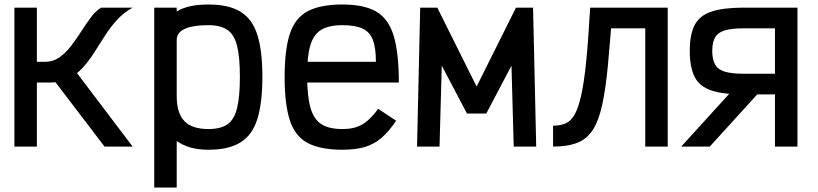

<svg xmlns="http://www.w3.org/2000/svg" viewBox="-20 -652 3640 854"><path d="M66 -285V-377H180Q216 -377 244.5 -397Q273 -417 296.5 -448Q320 -479 341.5 -512.5Q363 -546 384.5 -575Q406 -604 430 -618H570Q530 -596 500.5 -563.5Q471 -531 447 -493.5Q423 -456 399.5 -419Q376 -382 349 -352Q322 -322 287.5 -303.5Q253 -285 206 -285ZM44 0V-618H144V0ZM445 0 185 -341 292 -367 570 0Z M666 182V-618H766V-601Q792 -617 827 -624.5Q862 -632 907 -632Q997 -632 1049.5 -600Q1102 -568 1124.5 -497.5Q1147 -427 1147 -310Q1147 -193 1124.5 -122Q1102 -51 1049.5 -18.5Q997 14 907 14Q862 14 827 4Q792 -6 766 -25V182ZM907 -78Q961 -78 991.5 -99Q1022 -120 1034.5 -171Q1047 -222 1047 -310Q1047 -398 1034.5 -448Q1022 -498 991.5 -519Q961 -540 907 -540Q860 -540 828.5 -532.5Q797 -525 781.5 -510.5Q766 -496 766 -475V-225Q766 -149 800 -113.5Q834 -78 907 -78Z M1503 14Q1406 14 1349.5 -15.5Q1293 -45 1269.5 -116Q1246 -187 1246 -309Q1246 -432 1269.5 -502.5Q1293 -573 1349.5 -602.5Q1406 -632 1503 -632Q1599 -632 1653.5 -600.5Q1708 -569 1731 -493Q1754 -417 1754 -285H1275V-377H1652Q1652 -439 1638.5 -474.5Q1625 -510 1592.5 -525Q1560 -540 1503 -540Q1443 -540 1409 -519.5Q1375 -499 1360.5 -451Q1346 -403 1346 -318Q1346 -227 1360.5 -174.5Q1375 -122 1409 -100Q1443 -78 1503 -78Q1538 -78 1564.5 -86.5Q1591 -95 1614 -114.5Q1637 -134 1662 -168L1742 -115Q1709 -66 1676 -38Q1643 -10 1602 2Q1561 14 1503 14Z M1835 0 1849 -618H1925L2100 -267L2275 -618H2351L2365 0H2265L2255 -360L2143 -147H2057L1945 -360L1935 0Z M2850 0V-526H2626V-618H2950V0ZM2440 0V-93Q2471 -93 2494.5 -102.5Q2518 -112 2535 -141Q2552 -170 2565 -227.5Q2578 -285 2587.5 -380.5Q2597 -476 2605 -618H2705Q2694 -469 2684 -362.5Q2674 -256 2658.5 -185.5Q2643 -115 2617 -74.5Q2591 -34 2548 -17Q2505 0 2440 0Z M3427 0V-526H3288Q3235 -526 3204.5 -517Q3174 -508 3161 -486Q3148 -464 3148 -425Q3148 -387 3161 -364.5Q3174 -342 3204.5 -333Q3235 -324 3288 -324H3499V-232H3288Q3197 -232 3144.5 -249.5Q3092 -267 3070 -309.5Q3048 -352 3048 -425Q3048 -499 3070 -541Q3092 -583 3144.5 -600.5Q3197 -618 3288 -618H3527V0ZM3010 0 3281 -298H3408L3137 0Z"/></svg>

Font: Victor Mono
Style: Bold
Weight: 700
Monospace: yes
Designer: Rune Bjørnerås
Version: Version 1.561;gftools[0.9.30]